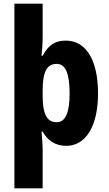

<svg xmlns="http://www.w3.org/2000/svg" viewBox="-20 -780 589 1040"><path d="M511 -274C511 -456 445 -560 337 -560C280 -560 243 -538 211 -478H205C208 -508 211 -544 211 -583V-760H58V240H211V25C211 4 208 -29 205 -67H211C239 -17 282 10 339 10C443 10 511 -94 511 -274ZM357 -274C357 -175 337 -118 287 -118C232 -118 211 -165 211 -264V-289C211 -390 233 -434 287 -434C335 -434 357 -382 357 -274Z"/></svg>

Font: Noto Sans Georgian Condensed ExtraBold
Style: Regular
Weight: 800
Width: 3
Designer: Monotype Design Team, Akaki Razmadze
Foundry: Google LLC
Version: Version 2.005